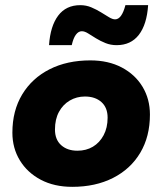

<svg xmlns="http://www.w3.org/2000/svg" viewBox="-20 -714 630 744"><path d="M260 10Q190 10 138 -17.5Q86 -45 57 -92.5Q28 -140 28 -200Q28 -285 66 -348Q104 -411 172 -445.5Q240 -480 330 -480Q400 -480 452 -452.5Q504 -425 532.5 -377.5Q561 -330 561 -270Q561 -185 523.5 -122Q486 -59 418 -24.5Q350 10 260 10ZM280 -130Q314 -130 340 -145.5Q366 -161 381.5 -190Q397 -219 397 -258Q397 -297 373 -318.5Q349 -340 309 -340Q277 -340 250.5 -324.5Q224 -309 208.5 -280.5Q193 -252 193 -212Q193 -173 217 -151.5Q241 -130 280 -130ZM170 -539Q175 -613 205.5 -653.5Q236 -694 291 -694Q314 -694 334 -685.5Q354 -677 371 -666.5Q388 -656 402 -647.5Q416 -639 426 -639Q439 -639 449 -653Q459 -667 466 -694H554Q549 -619 518 -579Q487 -539 432 -539Q409 -539 389 -547Q369 -555 352 -565.5Q335 -576 321.5 -584.5Q308 -593 297 -593Q284 -593 274 -579.5Q264 -566 258 -539Z"/></svg>

Font: Gantari ExtraBold
Style: Italic
Weight: 800
Italic angle: -10°
Designer: Anugrah Pasau
Foundry: Lafontype
Version: Version 1.000